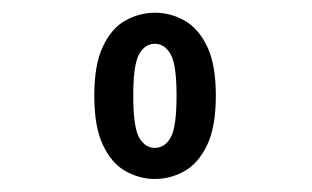

<svg xmlns="http://www.w3.org/2000/svg" viewBox="-20 -726 490 302"><path d="M223.6 -444.5Q199.6 -444.5 177.6 -456.7Q155.6 -468.9 142 -497.7Q128.3 -526.4 128.3 -575.5Q128.3 -624.6 142 -653.2Q155.6 -681.9 177.6 -693.9Q199.6 -706 223.6 -706Q248 -706 269.8 -693.9Q291.6 -681.9 305.6 -653.4Q319.5 -624.9 319.5 -575.5Q319.5 -526.1 305.6 -497.4Q291.6 -468.6 269.8 -456.6Q248 -444.5 223.6 -444.5ZM223.6 -493.4Q238.9 -493.4 248.3 -509.4Q257.7 -525.5 257.7 -575.5Q257.7 -624.7 248.3 -640.9Q238.9 -657.1 223.6 -657.1Q208.1 -657.1 198.9 -640.9Q189.6 -624.7 189.6 -575.5Q189.6 -525.5 199 -509.4Q208.4 -493.4 223.6 -493.4Z"/></svg>

Font: League Mono Thin Condensed
Style: Regular
Weight: 100
Width: 1
Designer: Tyler Finck
Foundry: The League of Moveable Type / Tyler Finck
Version: Version 2.300;RELEASE